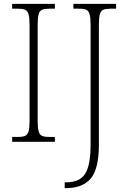

<svg xmlns="http://www.w3.org/2000/svg" viewBox="-20 -734 661 994"><path d="M43 0V-25H73Q97 -25 110 -30.5Q123 -36 128 -54Q133 -72 133 -109V-605Q133 -642 128 -660Q123 -678 110 -683.5Q97 -689 73 -689H43V-714H264V-689H235Q211 -689 198 -683.5Q185 -678 180 -660Q175 -642 175 -605V-109Q175 -72 180 -54Q185 -36 198 -30.5Q211 -25 235 -25H264V0ZM315 240V210H321Q393 210 421 165.5Q449 121 449 15V-606Q449 -642 444 -660Q439 -678 426.5 -683.5Q414 -689 390 -689H360V-714H581V-689H552Q528 -689 515 -683.5Q502 -678 497 -660Q492 -642 492 -605V14Q492 140 450 190Q408 240 321 240Z"/></svg>

Font: Noto Serif Tamil SemiCondensed ExtraLight
Style: Italic
Weight: 200
Width: 4
Italic angle: -12°
Designer: Indian Type Foundry, Tom Grace, and the Monotype Design Team
Foundry: Monotype Imaging Inc.
Version: Version 2.003; ttfautohint (v1.8.4.7-5d5b)